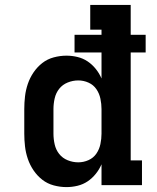

<svg xmlns="http://www.w3.org/2000/svg" viewBox="-20 -755 640 783"><path d="M251 8Q225 8 199 1Q173 -6 152.5 -22Q132 -38 117 -60Q102 -82 93.5 -107Q85 -132 82 -158Q79 -184 79 -210V-310Q79 -336 82 -362Q85 -388 93.5 -413Q102 -438 117 -460Q132 -482 152.5 -498Q173 -514 199 -521Q225 -528 251 -528Q274 -528 296.5 -522.5Q319 -517 337.5 -504.5Q356 -492 370.5 -474Q385 -456 394 -435V-541H284V-613H394V-634H348V-735H513V-613H574V-541H513V-101H559V0H394V-85Q385 -64 370.5 -46Q356 -28 337.5 -15.5Q319 -3 296.5 2.5Q274 8 251 8ZM299 -93Q321 -93 341 -102Q361 -111 373 -128.5Q385 -146 389.5 -167.5Q394 -189 394 -210V-310Q394 -331 389.5 -352.5Q385 -374 373 -391.5Q361 -409 341 -418Q321 -427 299 -427Q277 -427 256 -418.5Q235 -410 221.5 -393Q208 -376 203 -354Q198 -332 198 -310V-210Q198 -188 203 -166Q208 -144 221.5 -127Q235 -110 256 -101.5Q277 -93 299 -93Z"/></svg>

Font: Iosevka Etoile
Style: Bold
Weight: 700
Designer: Belleve Invis
Foundry: Belleve Invis
Version: Version 28.1.0; ttfautohint (v1.8.4)